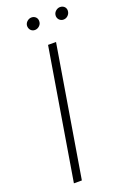

<svg xmlns="http://www.w3.org/2000/svg" viewBox="-168 -949 675 1005"><g transform="rotate(-20 169.5 -446.0)"><path d="M180.4 -727.3H224.8L104 0H59.7ZM270.6 -861.9Q271.7 -868.3 275 -873.8Q278.4 -879.3 283.4 -883.3Q288.4 -887.4 294.2 -889.7Q300.1 -892 306.5 -892Q314.3 -892 320.8 -889.2Q327.4 -886.4 331.9 -881.2Q336.3 -876.1 338.1 -869.1Q339.8 -862.2 338.1 -854Q335.9 -842 325.8 -832.9Q315.7 -823.9 301.8 -823.9Q294.4 -823.9 288 -827.1Q281.6 -830.3 277.3 -835.4Q273.1 -840.6 271.1 -847.5Q269.2 -854.4 270.6 -861.9ZM111.5 -861.9Q112.6 -868.3 115.9 -873.8Q119.3 -879.3 124.3 -883.3Q129.3 -887.4 135.1 -889.7Q141 -892 147.4 -892Q155.5 -892 161.9 -889Q168.3 -886 172.6 -881Q176.8 -876.1 178.6 -869.1Q180.4 -862.2 179 -854Q178.3 -848.4 175.1 -842.9Q171.9 -837.4 166.9 -833.1Q161.9 -828.8 155.7 -826.3Q149.5 -823.9 142.8 -823.9Q135.3 -823.9 129.1 -826.9Q122.9 -829.9 118.6 -835.2Q114.3 -840.6 112.4 -847.5Q110.4 -854.4 111.5 -861.9Z"/></g></svg>

Font: Inter P Extra Light
Style: Italic
Weight: 200
Italic angle: 9.39999°
Designer: Rasmus Andersson
Foundry: rsms
Version: Version 3.018;git-588b23468